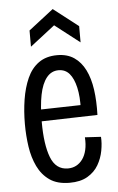

<svg xmlns="http://www.w3.org/2000/svg" viewBox="-54 -777 506 825"><g transform="rotate(-5 199.5 -364.0)"><path d="M213 11Q160 11 127 -12Q94 -35 75.5 -73.5Q57 -112 50 -159.5Q43 -207 43 -257Q43 -312 51 -362.5Q59 -413 77 -453.5Q95 -494 127 -517Q159 -540 207 -540Q250 -540 279.5 -520Q309 -500 327 -464Q345 -428 352 -378.5Q359 -329 357 -269L95 -262V-313L308 -318L288 -299Q290 -354 281 -393.5Q272 -433 254 -454Q236 -475 207 -475Q176 -475 155.5 -449.5Q135 -424 125.5 -376.5Q116 -329 116 -260Q116 -162 137.5 -106.5Q159 -51 211 -51Q231 -51 247 -59.5Q263 -68 274.5 -84Q286 -100 291.5 -123.5Q297 -147 295 -178L364 -174Q366 -147 360 -114.5Q354 -82 337.5 -53.5Q321 -25 290.5 -7Q260 11 213 11ZM98 -586V-656L205 -739L312 -656V-586L205 -669Z"/></g></svg>

Font: Bricolage Grotesque Condensed Light
Style: Regular
Weight: 300
Width: 3
Designer: Mathieu Triay
Foundry: Atelier Triay
Version: Version 1.000;gftools[0.9.30]